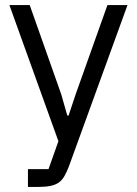

<svg xmlns="http://www.w3.org/2000/svg" viewBox="-20 -536 539 756"><path d="M403 -516H482L251 120Q242 143 233 158.5Q224 174 211 183Q198 192 178.5 196Q159 200 131 200H90V130H171L210 20L17 -516H97L221 -165L245 -81H250L278 -165Z"/></svg>

Font: IBM Plex Sans Thai
Style: Regular
Weight: 400
Designer: Mike Abbink, Paul van der Laan, Pieter van Rosmalen, Ben Mitchell, Mark Frömberg
Foundry: Bold Monday
Version: Version 1.1